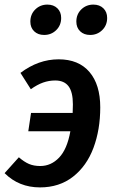

<svg xmlns="http://www.w3.org/2000/svg" viewBox="-38 -801 491 835"><path d="M398 -334Q398 -237 368.5 -158Q339 -79 279.5 -32.5Q220 14 136 14Q44 14 -18 -48L44 -117Q67 -97 88 -88Q109 -79 137 -79Q184 -79 219 -115.5Q254 -152 268 -230H85L97 -310H278Q279 -324 279 -347Q279 -401 260 -426Q241 -451 202 -451Q175 -451 149.5 -442Q124 -433 96 -413L51 -484Q129 -543 217 -543Q304 -543 351 -488Q398 -433 398 -334ZM94 -707Q94 -739 115.5 -760Q137 -781 168 -781Q195 -781 211.5 -765Q228 -749 228 -723Q228 -691 206.5 -670Q185 -649 154 -649Q127 -649 110.5 -665Q94 -681 94 -707ZM294 -707Q294 -739 315.5 -760Q337 -781 368 -781Q395 -781 411.5 -765Q428 -749 428 -723Q428 -691 406.5 -670Q385 -649 354 -649Q327 -649 310.5 -665Q294 -681 294 -707Z"/></svg>

Font: Fira Sans Condensed Medium
Style: Italic
Weight: 500
Width: 3
Italic angle: -8°
Designer: bBox Type GmbH & Carrois Corporate GbR & Edenspiekermann AG
Foundry: bBox Type GmbH & Carrois Corporate GbR & Edenspiekermann AG
Version: Version 4.301